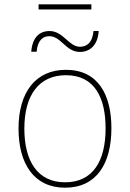

<svg xmlns="http://www.w3.org/2000/svg" viewBox="-20 -861 603 891"><path d="M159 -817H404V-841H159ZM125 -621H150C155 -678 182 -693 209 -693C264 -693 285 -620 351 -620C398 -620 434 -652 438 -717H414C408 -659 380 -644 351 -644C299 -644 274 -717 210 -717C162 -717 130 -686 125 -621ZM282 10C429 10 497 -103 497 -266C497 -419 437 -537 286 -537C146 -537 66 -434 66 -264C66 -102 137 10 282 10ZM282 -15C154 -15 93 -114 93 -264C93 -421 162 -512 286 -512C421 -512 470 -405 470 -265C470 -115 412 -15 282 -15Z"/></svg>

Font: Noto Sans Mono SemiCondensed Thin
Style: Regular
Weight: 100
Width: 4
Designer: Monotype Design Team
Foundry: Monotype Imaging Inc.
Version: Version 2.014